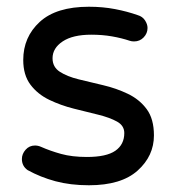

<svg xmlns="http://www.w3.org/2000/svg" viewBox="-20 -540 520 570"><path d="M244 10Q189 10 144.5 -2Q100 -14 62 -35Q45 -47 45 -68Q45 -83 56 -95.5Q67 -108 84 -108Q93 -108 102 -104Q129 -92 161.5 -83Q194 -74 238 -74Q296 -74 322.5 -92.5Q349 -111 349 -145Q349 -167 327.5 -179Q306 -191 271.5 -199.5Q237 -208 199 -217.5Q161 -227 126.5 -243.5Q92 -260 70.5 -288.5Q49 -317 49 -362Q49 -430 98 -475Q147 -520 244 -520Q285 -520 321.5 -513Q358 -506 389 -495Q403 -491 410.5 -479.5Q418 -468 418 -457Q418 -441 406.5 -429Q395 -417 378 -417Q374 -417 371 -417.5Q368 -418 365 -419Q341 -427 312.5 -432Q284 -437 251 -437Q196 -437 166 -417Q136 -397 136 -367Q136 -341 157.5 -327Q179 -313 213.5 -304.5Q248 -296 286.5 -287Q325 -278 359.5 -261.5Q394 -245 415.5 -216Q437 -187 437 -138Q437 -77 388.5 -33.5Q340 10 244 10Z"/></svg>

Font: Varela Round
Style: Regular
Weight: 400
Designer: Joe Prince, Avraham Cornfeld
Foundry: Joe Prince, Avraham Cornfeld
Version: Version 3.010; ttfautohint (v1.8.4.7-5d5b)